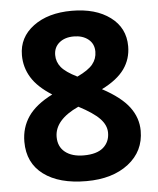

<svg xmlns="http://www.w3.org/2000/svg" viewBox="-53 -768 676 823"><g transform="rotate(-5 285.5 -356.5)"><path d="M286.1 -723.1Q388.7 -723.1 451.4 -676.5Q514.2 -629.9 514.2 -550.8Q514.2 -496.1 483.9 -453.4Q453.6 -410.6 386.2 -377Q466.3 -334 501.2 -287.4Q536.1 -240.7 536.1 -185.1Q536.1 -97.2 467.3 -43.7Q398.4 9.8 286.1 9.8Q168.9 9.8 102.1 -40Q35.2 -89.8 35.2 -181.2Q35.2 -242.2 67.6 -289.6Q100.1 -336.9 171.9 -373Q110.8 -411.6 84 -455.6Q57.1 -499.5 57.1 -551.8Q57.1 -628.4 120.6 -675.8Q184.1 -723.1 286.1 -723.1ZM174.8 -189.9Q174.8 -147.9 204.1 -124.5Q233.4 -101.1 284.2 -101.1Q340.3 -101.1 368.2 -125.2Q396 -149.4 396 -189Q396 -221.7 368.4 -250.2Q340.8 -278.8 278.8 -311Q174.8 -263.2 174.8 -189.9ZM285.2 -612.8Q246.6 -612.8 222.9 -593Q199.2 -573.2 199.2 -540Q199.2 -510.7 218 -487.5Q236.8 -464.4 286.1 -439.9Q334 -462.4 353 -485.8Q372.1 -509.3 372.1 -540Q372.1 -573.7 347.7 -593.3Q323.2 -612.8 285.2 -612.8Z"/></g></svg>

Font: CAA NEO Sans
Style: Bold
Weight: 700
Version: Version 1.10